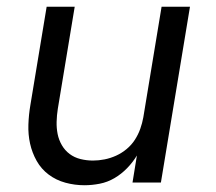

<svg xmlns="http://www.w3.org/2000/svg" viewBox="-20 -540 640 568"><path d="M230 8Q201 8 173.5 0.5Q146 -7 124 -23.5Q102 -40 88.5 -64Q75 -88 69 -115Q63 -142 64 -171.5Q65 -201 70 -230L118 -520H201L151 -218Q148 -199 147.5 -180Q147 -161 150.5 -143.5Q154 -126 163 -110.5Q172 -95 186 -84.5Q200 -74 218 -69.5Q236 -65 255 -65Q272 -65 289.5 -68.5Q307 -72 323.5 -79.5Q340 -87 354.5 -99Q369 -111 379 -126.5Q389 -142 395 -159Q401 -176 404 -193L458 -520H542L456 0H372L385 -80Q373 -60 356 -42.5Q339 -25 318.5 -13Q298 -1 275 3.5Q252 8 230 8Z"/></svg>

Font: Zed Sans Extended
Style: Italic
Weight: 400
Width: 7
Italic angle: -9°
Designer: Belleve Invis
Foundry: Belleve Invis
Version: Version 1.0.0; ttfautohint (v1.8.4)